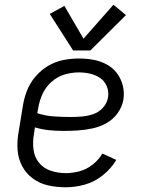

<svg xmlns="http://www.w3.org/2000/svg" viewBox="-20 -786 616 814"><path d="M258 8Q299 8 340 -3.5Q381 -15 416 -43Q451 -71 473 -108L414 -135Q398 -108 372.5 -88Q347 -68 317.5 -60Q288 -52 259 -52Q226 -52 195.5 -62Q165 -72 145.5 -96Q126 -120 122 -152.5Q118 -185 124 -218L128 -246Q158 -237 188.5 -234Q219 -231 250 -231Q280 -231 310.5 -233Q341 -235 371.5 -241.5Q402 -248 430.5 -263.5Q459 -279 478.5 -306Q498 -333 503 -363Q508 -394 500.5 -423.5Q493 -453 475.5 -476Q458 -499 432 -513Q406 -527 376 -532.5Q346 -538 315 -538Q282 -538 248.5 -531.5Q215 -525 184.5 -507Q154 -489 130.5 -461.5Q107 -434 94.5 -402Q82 -370 77 -337L59 -227Q52 -189 54.5 -151.5Q57 -114 73.5 -82.5Q90 -51 119 -29.5Q148 -8 184 0Q220 8 258 8ZM280 -290Q244 -290 208 -292.5Q172 -295 138 -306L142 -328Q147 -358 160 -387Q173 -416 198 -438.5Q223 -461 253.5 -470Q284 -479 314 -479Q339 -479 362.5 -473.5Q386 -468 405 -455Q424 -442 433 -419.5Q442 -397 438 -373Q434 -349 416.5 -329.5Q399 -310 375 -302Q351 -294 327.5 -292Q304 -290 280 -290ZM290 -572H363L514 -722L461 -766L334 -622L253 -761L191 -727Z"/></svg>

Font: Iosevka Sparkle Light
Style: Italic
Weight: 300
Italic angle: -9°
Designer: Belleve Invis
Foundry: Belleve Invis
Version: Version 4.5.0; ttfautohint (v1.8.3)